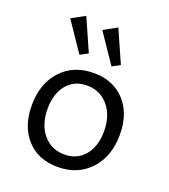

<svg xmlns="http://www.w3.org/2000/svg" viewBox="-138 -847 843 957"><g transform="rotate(20 283.5 -368.5)"><path d="M359 -553 254 -708 325 -747 401 -575ZM189 -553 84 -708 155 -747 231 -575ZM277 10Q174 10 113 -57Q52 -124 52 -236Q52 -351 117 -421.5Q182 -492 289 -492Q392 -492 453.5 -425.5Q515 -359 515 -247Q515 -132 449.5 -61Q384 10 277 10ZM288 -60Q355 -60 395 -108Q435 -156 435 -236Q435 -319 391.5 -370.5Q348 -422 278 -422Q211 -422 171.5 -374Q132 -326 132 -246Q132 -163 175 -111.5Q218 -60 288 -60Z"/></g></svg>

Font: Cantarell
Style: Regular
Weight: 400
Designer: Dave Crossland, Nikolaus Waxweiler, Florian Fecher, Jacques Le Bailly, Eben Sorkin, Alexei Vanyashin, Alexios Zavras, Em
Version: Version 0.303